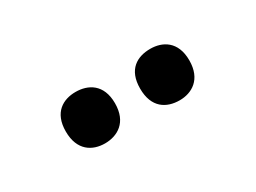

<svg xmlns="http://www.w3.org/2000/svg" viewBox="-25 -910 591 443"><g transform="rotate(-30 270.0 -688.5)"><path d="M369 -620C401 -620 434 -638 434 -689C434 -740 401 -757 369 -757C334 -757 303 -740 303 -689C303 -638 334 -620 369 -620ZM170 -620C203 -620 236 -638 236 -689C236 -740 203 -757 170 -757C137 -757 105 -740 105 -689C105 -638 137 -620 170 -620Z"/></g></svg>

Font: Noto Serif Sinhala SemiCondensed ExtraBold
Style: Regular
Weight: 800
Width: 4
Designer: Jelle Bosma - Monotype Design Team
Foundry: Monotype Imaging Inc.
Version: Version 2.007